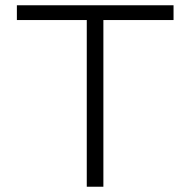

<svg xmlns="http://www.w3.org/2000/svg" viewBox="-20 -708 722 728"><path d="M309 0V-632H44V-688H638V-632H372V0Z"/></svg>

Font: Saira Expanded Light
Style: Regular
Weight: 300
Width: 7
Designer: Hector Gatti with collaboration of the Omnibus-Type team
Foundry: Omnibus-Type
Version: Version 1.101